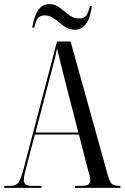

<svg xmlns="http://www.w3.org/2000/svg" viewBox="-20 -916 607 936"><path d="M1 0V-10H30Q57 -10 69 -25Q81 -40 94 -89L258 -714H324L507 -57Q515 -29 525.5 -19.5Q536 -10 560 -10H567V0H345V-10H375Q403 -10 411.5 -17Q420 -24 420 -37Q420 -49 415.5 -65.5Q411 -82 406 -99L365 -260H150L112 -116Q106 -94 101 -73Q96 -52 96 -39Q96 -23 105.5 -16.5Q115 -10 140 -10H183V0ZM153 -270H362L296 -526Q284 -575 276.5 -604.5Q269 -634 265 -651.5Q261 -669 258 -680Q253 -654 249 -637.5Q245 -621 240.5 -604Q236 -587 229 -561ZM344 -771Q321 -771 303 -781.5Q285 -792 269 -806Q253 -820 235.5 -830.5Q218 -841 197 -841Q174 -841 163.5 -825.5Q153 -810 147 -781H137Q142 -810 151 -836.5Q160 -863 177 -879.5Q194 -896 221 -896Q243 -896 260.5 -885.5Q278 -875 293.5 -861Q309 -847 326.5 -836.5Q344 -826 366 -826Q392 -826 402 -842Q412 -858 418 -886H428Q424 -857 415 -830.5Q406 -804 389 -787.5Q372 -771 344 -771Z"/></svg>

Font: Noto Serif Display ExtraCondensed
Style: Regular
Weight: 400
Width: 2
Designer: Monotype Design Team
Foundry: Monotype Imaging Inc.
Version: Version 2.009